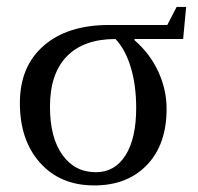

<svg xmlns="http://www.w3.org/2000/svg" viewBox="-20 -532 579 561"><path d="M496.1 -511.7H523.9L515.1 -418H373V-414.6Q418.5 -375 442.6 -322.5Q466.8 -270 466.8 -213.9Q466.8 -109.9 409.4 -50Q352.1 9.8 255.4 9.8Q156.2 9.8 97.2 -56.2Q38.1 -122.1 38.1 -231Q38.1 -337.9 107.7 -398.4Q177.2 -459 298.3 -459H468.8ZM260.3 -28.8Q315.4 -28.8 346.7 -78.1Q377.9 -127.4 377.9 -216.8Q377.9 -283.7 361.8 -336.2Q345.7 -388.7 317.4 -418Q224.6 -418 175.3 -367.4Q126 -316.9 126 -220.2Q126 -129.9 162.4 -79.3Q198.7 -28.8 260.3 -28.8Z"/></svg>

Font: Tinos
Style: Regular
Weight: 400
Designer: Steve Matteson
Foundry: Monotype Imaging Inc.
Version: Version 1.23